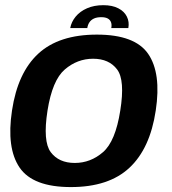

<svg xmlns="http://www.w3.org/2000/svg" viewBox="-20 -736 680 760"><path d="M260.5 4.5Q410.5 4.5 492.2 -71.8Q574 -148 596.5 -298.5Q619 -446.5 566.5 -522.8Q514 -599 363.5 -599Q213.5 -599 131.8 -523.8Q50 -448.5 27.5 -298.5Q5 -150 57.5 -72.8Q110 4.5 260.5 4.5ZM276 -91Q213 -91 181 -133.5Q149 -176 168 -298Q187 -418.5 236.5 -461Q286 -503.5 348.5 -503.5Q411.5 -503.5 443.5 -461.2Q475.5 -419 456 -298Q437 -176.5 387.8 -133.8Q338.5 -91 276 -91ZM389 -715.5Q352.5 -715.5 324.5 -703.2Q296.5 -691 279.5 -670.2Q262.5 -649.5 258 -625H325.5Q327.5 -638 333.8 -647.5Q340 -657 351.5 -662.5Q363 -668 381 -668Q397 -668 406.5 -662.8Q416 -657.5 419.5 -647.8Q423 -638 420.5 -625H488Q492.5 -649.5 482.2 -670.2Q472 -691 448.2 -703.2Q424.5 -715.5 389 -715.5Z"/></svg>

Font: Anybody UltraCondensed Thin SemiBold
Style: Italic
Weight: 600
Italic angle: -10°
Version: Version 1.111